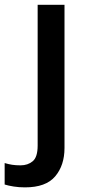

<svg xmlns="http://www.w3.org/2000/svg" viewBox="-79 -561 378 821"><path d="M27.8 240.2Q2.4 240.2 -20.5 236.6Q-43.5 232.9 -59.1 228V136.2Q-43 141.1 -27.1 143.6Q-11.2 146 8.8 146Q40 146 61 128.4Q82 110.8 82 61.5V-540.5H196.8V71.8Q196.8 146 157 193.1Q117.2 240.2 27.8 240.2Z"/></svg>

Font: Open Sans SemiBold
Style: Regular
Weight: 600
Designer: Monotype Design Team
Foundry: Monotype Imaging Inc.
Version: Version 3.003; ttfautohint (v1.8.4)